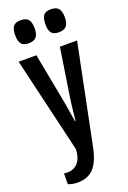

<svg xmlns="http://www.w3.org/2000/svg" viewBox="-208 -993 854 1277"><g transform="rotate(-20 219.0 -354.5)"><path d="M41.5 129.4Q99.1 137.7 133.8 105.7Q168.5 73.7 171.4 3.9L12.2 -672.4H137.7L208.5 -300.3L229 -171.9H232.9L247.1 -300.3L304.2 -672.4H425.8L284.2 24.9Q265.1 124.5 223.9 170.9Q182.6 217.3 106 217.3Q74.2 217.3 41 205.1ZM331.1 -764.6Q294.4 -764.6 279.5 -783.7Q264.6 -802.7 264.6 -843.8Q264.6 -887.2 279.1 -907.2Q293.5 -927.2 331.1 -927.2Q370.1 -927.2 386.2 -907.5Q402.3 -887.7 402.3 -843.8Q402.3 -804.2 386 -784.4Q369.6 -764.6 331.1 -764.6ZM117.7 -764.6Q81.1 -764.6 65.9 -783.9Q50.8 -803.2 50.8 -843.8Q50.8 -887.2 65.4 -907.2Q80.1 -927.2 117.7 -927.2Q156.7 -927.2 172.6 -907.5Q188.5 -887.7 188.5 -843.8Q188.5 -804.2 172.4 -784.4Q156.2 -764.6 117.7 -764.6Z"/></g></svg>

Font: FjallaOne
Style: Regular
Weight: 400
Designer: Irina Smirnova
Foundry: Irina Smirnova
Version: Version 1.001